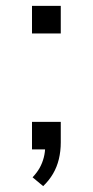

<svg xmlns="http://www.w3.org/2000/svg" viewBox="-20 -509 316 654"><path d="M127 125 91 95Q106 79 115 63Q124 47 129 28Q134 9 134 -12L149 0H89V-94H187V-24Q187 6 180.5 33Q174 60 160.5 83Q147 106 127 125ZM89 -395V-489H187V-395Z"/></svg>

Font: Nunito Sans 10pt Expanded Light
Style: Regular
Weight: 300
Width: 7
Designer: Vernon Adams
Foundry: Vernon Adams
Version: Version 3.101;gftools[0.9.27]